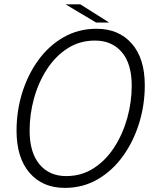

<svg xmlns="http://www.w3.org/2000/svg" viewBox="-20 -882 724 911"><path d="M287.5 9.5Q182 9.5 120.2 -62Q58.5 -133.5 58.5 -262Q58.5 -355 85.2 -441.5Q112 -528 162 -596.8Q212 -665.5 282 -705.5Q352 -745.5 438 -745.5Q543.5 -745.5 605.2 -675.2Q667 -605 667 -477Q667 -384 640 -297Q613 -210 563 -140.8Q513 -71.5 443.2 -31Q373.5 9.5 287.5 9.5ZM294 -46.5Q367 -46.5 424.5 -83.8Q482 -121 522.2 -183.2Q562.5 -245.5 583.8 -321.8Q605 -398 605 -475.5Q605 -579.5 558 -634.5Q511 -689.5 430.5 -689.5Q358 -689.5 300.5 -652.5Q243 -615.5 202.8 -553.5Q162.5 -491.5 141.5 -415.8Q120.5 -340 120.5 -262.5Q120.5 -158.5 167.2 -102.5Q214 -46.5 294 -46.5ZM498 -775H436L291 -861.5H361Z"/></svg>

Font: Epilogue Light
Style: Italic
Weight: 300
Italic angle: -12°
Designer: Tyler Finck
Foundry: Etcetera Type Co
Version: Version 2.111; ttfautohint (v1.8.3)